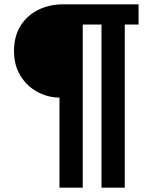

<svg xmlns="http://www.w3.org/2000/svg" viewBox="-20 -707 694 891"><path d="M256 164V-254Q199 -255 151 -282Q103 -309 74 -357Q45 -405 45 -470Q45 -539 75.5 -587.5Q106 -636 158 -661.5Q210 -687 274 -687H623V-593H559V164H451V-593H364V164Z"/></svg>

Font: Archivo SemiBold ExtraBold
Style: Regular
Weight: 800
Version: Version 2.001